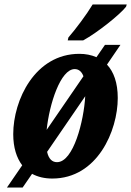

<svg xmlns="http://www.w3.org/2000/svg" viewBox="-20 -786 585 856"><path d="M282 -606H351C415 -641 516 -722 542 -756L545 -766H393C366 -721 318 -657 285 -619ZM213 10C414 10 505 -203 505 -349C505 -417 487 -466 457 -498L517 -586H448L410 -531C387 -541 361 -546 334 -546C136 -546 39 -340 39 -188C39 -128 54 -82 79 -49L11 50H81L123 -11C149 3 179 10 213 10ZM313 -478C330 -478 344 -468 352 -446L188 -207C200 -323 250 -478 313 -478ZM234 -63C213 -63 197 -77 190 -109L360 -357C354 -248 308 -63 234 -63Z"/></svg>

Font: Noto Serif Condensed Extra
Style: Italic
Weight: 800
Width: 3
Italic angle: -12°
Designer: Monotype Design Team
Foundry: Monotype Imaging Inc.
Version: Version 1.901